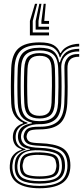

<svg xmlns="http://www.w3.org/2000/svg" viewBox="-20 -834 444 1026"><path d="M191.2 172Q117.8 172 76.5 146.6Q35.2 121.2 32.2 64.8Q31.8 56.5 32.4 49.2Q33 42 34 35.2Q36.5 9.8 53.8 -8.6Q71 -27 95.5 -33.2V-36.8Q71.5 -44.8 61.5 -58.9Q51.5 -73 49.2 -92Q48.2 -101 49.2 -111.2Q53.8 -157.8 102.8 -174.8V-178.8Q78.2 -188.2 60.1 -213.2Q42 -238.2 40 -281Q38 -328.5 38 -371.4Q38 -414.2 40 -470Q43.2 -544.2 79.1 -575.9Q115 -607.5 191.5 -607.5Q242.5 -607.5 266.9 -592.8Q291.2 -578 301.2 -551H304.8Q314.8 -570 332.6 -580.9Q350.5 -591.8 369.9 -596.1Q389.2 -600.5 403.2 -600V-585.8Q359.8 -585.8 335.4 -569.5Q311 -553.2 302.8 -527.8H299.2Q291.5 -560 268.2 -576.6Q245 -593.2 191.5 -593.2Q122.2 -593.2 91.4 -564.1Q60.5 -535 57.5 -470Q55.8 -421 55.5 -379.4Q55.2 -337.8 57.2 -281.2Q59.5 -234.8 78.5 -210.5Q97.5 -186.2 126.8 -179V-174.8Q96.2 -166.8 81.4 -150.9Q66.5 -135 64 -111.8Q63 -101.5 64 -91.5Q66 -73 77 -59Q88 -45 116.2 -37.2V-33.8Q54.8 -17.8 48.2 35.2Q46.8 42.8 46.1 49.2Q45.5 55.8 46 64.8Q49.8 117.2 86.4 138.4Q123 159.5 191.2 159.5Q260.5 159.5 297.4 138.5Q334.2 117.5 340 64.8Q341.2 51.5 339.8 35Q335 -15.5 299 -34.1Q263 -52.8 194.2 -54.8Q145.8 -56.5 129.4 -65.6Q113 -74.8 108.5 -91.2Q104.5 -102.2 106.8 -111.8Q111.8 -136.5 128.4 -146.9Q145 -157.2 191.5 -156.8Q254.8 -156 287.4 -183.9Q320 -211.8 323.5 -280Q325.8 -330.8 325.8 -372.4Q325.8 -414 324.2 -471Q323.2 -505 342.6 -525.9Q362 -546.8 403.2 -545.2V-530.8Q370 -531.2 354.8 -515.8Q339.5 -500.2 340.5 -465Q341.5 -414 341.5 -371.2Q341.5 -328.5 339.5 -280.5Q335.5 -206.5 301.1 -174.6Q266.8 -142.8 191.5 -142.5Q147.8 -142.2 136.6 -134Q125.5 -125.8 122.5 -108.5Q121.2 -102 123.2 -96.8Q127 -82 139.9 -76Q152.8 -70 194.2 -68.8Q271 -66.2 310.8 -44.6Q350.5 -23 355.5 35.2Q356.8 49.2 355.5 64.8Q350.5 121.2 309.4 146.6Q268.2 172 191.2 172ZM191.2 147.2Q127.8 147.2 94.9 129.9Q62 112.5 58.8 65.2Q57.8 50.2 60.2 35Q67 -23.5 139.8 -34.8V-38.2Q108 -43.2 94.2 -56.8Q80.5 -70.2 76.8 -91.8Q75.2 -100.8 76.2 -111.8Q78.2 -136.2 95.2 -152.6Q112.2 -169 150.5 -175.2V-179Q114 -186.8 95.5 -210.5Q77 -234.2 74.8 -282.5Q73 -324.5 72.9 -369Q72.8 -413.5 74.8 -468.8Q77.5 -530 105.9 -554.5Q134.2 -579 191.5 -579Q241.8 -579 265.1 -560.9Q288.5 -542.8 296.5 -501.2H300Q310.8 -538.2 334.5 -555.5Q358.2 -572.8 403.2 -573.2V-558.8Q355.8 -559.8 330.5 -535.6Q305.2 -511.5 307.5 -466.8Q309.2 -417 309.1 -370Q309 -323 307.2 -283Q304 -218.8 274.5 -194.4Q245 -170 191.5 -170.5Q151.2 -170.8 124.5 -156.2Q97.8 -141.8 93.2 -114.8Q91 -103 93.2 -92.2Q98 -67.8 120.1 -56.6Q142.2 -45.5 194.2 -44Q255.2 -42.2 289.1 -24.8Q323 -7.2 326.5 35.2Q328.2 50.8 326.8 65Q321.8 111.2 287.6 129.2Q253.5 147.2 191.2 147.2ZM191.5 -186.5Q240 -186.5 263.8 -208.2Q287.5 -230 290.5 -284Q292 -321.5 292.4 -368.8Q292.8 -416 291 -468Q288.8 -522.8 263.6 -543.6Q238.5 -564.5 191.5 -564.5Q141.5 -564.5 118 -542.6Q94.5 -520.8 92.2 -467.5Q90.2 -418 90.4 -371.9Q90.5 -325.8 92.2 -283.5Q94.8 -231.5 118.2 -209Q141.8 -186.5 191.5 -186.5ZM191.5 -200.8Q152.2 -200.8 132 -218.9Q111.8 -237 109.8 -284.2Q107.8 -327 107.9 -374.8Q108 -422.5 109.8 -466.8Q111.8 -513.8 131.6 -532Q151.5 -550.2 191.5 -550.2Q233 -550.2 252.4 -531.8Q271.8 -513.2 273.5 -467.5Q276.8 -369.5 273 -284.8Q270.5 -238 250.9 -219.4Q231.2 -200.8 191.5 -200.8ZM191.5 -215.2Q223 -215.2 238.2 -230.8Q253.5 -246.2 255.5 -286Q257.2 -326.8 257.5 -373.5Q257.8 -420.2 256 -466.5Q254.5 -505.8 239.2 -520.8Q224 -535.8 191.5 -535.8Q159.8 -535.8 144.2 -520.6Q128.8 -505.5 127 -465.8Q125.2 -421.5 125.2 -375.1Q125.2 -328.8 127 -285.2Q128.8 -245.2 144.6 -230.2Q160.5 -215.2 191.5 -215.2ZM191.2 134Q253 134 279.9 117.9Q306.8 101.8 310.5 64.8Q311.8 51.8 309.8 35Q306.2 -3.2 276.5 -15.5Q246.8 -27.8 194.2 -30.8Q139.2 -34 110.4 -18.6Q81.5 -3.2 74.8 35Q71.5 49.8 73 65.2Q76.5 106.2 106.8 120.1Q137 134 191.2 134ZM191.2 121.8Q141.5 121.8 115.6 110.2Q89.8 98.8 87 65Q85 49.5 88 34.8Q93 0.8 119.6 -10.2Q146.2 -21.2 195 -19.8Q240.2 -18.2 266 -8.4Q291.8 1.5 295.5 35Q298 50.2 296 65Q292.2 99.5 266 110.6Q239.8 121.8 191.2 121.8ZM191.2 108.5Q229.8 108.5 252.9 101Q276 93.5 279.8 65.2Q283.5 51 279.2 35.2Q276.2 8.5 253.5 1.9Q230.8 -4.8 194.2 -6.2Q152 -7.8 129.2 0.9Q106.5 9.5 103.8 34.8Q98.2 50 102.2 65.2Q105.5 92.8 128.1 100.6Q150.8 108.5 191.2 108.5ZM178.8 -813.8 155 -722V-660.5H242V-645H139.8V-722L167 -813.8ZM224.5 -813.8 216.5 -722H242V-706.5H201.2V-722L213.2 -813.8ZM201.5 -813.8 185.8 -722V-691.2H242V-675.8H170.5V-722L190.2 -813.8Z"/></svg>

Font: Big Shoulders Inline Display SemiBold
Style: Regular
Weight: 600
Designer: Patric King
Foundry: XO Type Co
Version: Version 1.000